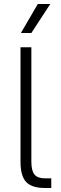

<svg xmlns="http://www.w3.org/2000/svg" viewBox="-20 -935 301 955"><path d="M82 -130V-700H136V-130Q136 -86 151.5 -67Q167 -48 203 -48H235V0H203Q138 0 110 -30Q82 -60 82 -130ZM168 -915H230L136 -771H84Z"/></svg>

Font: Bai Jamjuree Light
Style: Regular
Weight: 300
Designer: Katatrad Aksorn Co.,Ltd.
Foundry: Cadson Demak Co.,Ltd.
Version: Version 1.000; ttfautohint (v1.6)